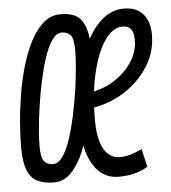

<svg xmlns="http://www.w3.org/2000/svg" viewBox="-45 -587 568 639"><g transform="rotate(-5 239.0 -268.0)"><path d="M111 10Q76.5 10 54.3 -1.4Q32.1 -12.8 21.6 -40.6Q11.1 -68.4 11.1 -116.5Q11.1 -152.9 14.8 -198.3Q18.4 -243.6 26.3 -292.1Q34.2 -340.5 47.6 -385.8Q61 -431.1 79.6 -467Q98.3 -503 123.1 -524.4Q147.9 -545.8 179.6 -545.8Q224.7 -545.8 244.7 -524.4Q264.8 -502.9 270.2 -455.9Q292.6 -497.4 323.2 -521.8Q353.8 -546.2 391.9 -546.2Q420.3 -546.2 439.3 -534.7Q458.3 -523.2 467.9 -501.9Q477.6 -480.6 477.6 -451.6Q477.6 -386.8 438.6 -333.6Q399.6 -280.3 338.1 -250.2Q316.2 -239.8 291.5 -232.9Q266.9 -226.1 242.4 -222.9L254.1 -277.5Q274.6 -280.6 293.1 -286.8Q311.6 -292.9 327.5 -302.1Q369.1 -326.1 394.2 -362Q419.3 -397.9 419.3 -438.7Q419.3 -463.3 410.5 -475.2Q401.6 -487 382.5 -487Q349.8 -487 322.8 -448.4Q295.8 -409.8 279.8 -341.5Q263.8 -273.2 263.8 -184.5Q263.8 -141 272.5 -112.2Q281.1 -83.4 297.5 -69.1Q313.9 -54.7 336 -54.7Q347.6 -54.7 359.3 -57Q371.1 -59.4 383.6 -64Q396.2 -68.6 410 -75.2L423.8 -15.2Q411.1 -6.7 394.9 -1Q378.7 4.8 361.8 7.4Q344.9 10 327.4 10Q284.5 10 257 -19.4Q229.6 -48.8 217.9 -104Q202.6 -57.1 175.4 -23.6Q148.2 10 111 10ZM112.3 -51Q130.3 -51 145.3 -72.7Q160.3 -94.4 171.8 -130Q183.3 -165.5 192.2 -207.5Q201.2 -249.5 207.3 -291.5Q213.3 -333.5 216 -367.8Q218.7 -402.1 218.7 -420.7Q218.7 -461.9 207.9 -473.3Q197.2 -484.8 179 -484.8Q160.9 -484.8 146 -463.1Q131 -441.4 119.5 -405.8Q108 -370.3 99 -328.3Q90.1 -286.3 84 -244.3Q77.9 -202.3 75.2 -168.5Q72.5 -134.7 72.5 -115.7Q72.5 -75 83.3 -63Q94.1 -51 112.3 -51Z"/></g></svg>

Font: Georama ExtraCondensed Thin
Style: Italic
Weight: 100
Width: 2
Italic angle: -9°
Designer: Jean-Baptiste Levee
Foundry: Production Type
Version: Version 1.001